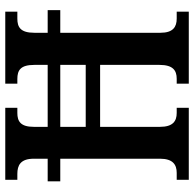

<svg xmlns="http://www.w3.org/2000/svg" viewBox="-24 -730 754 747"><g transform="rotate(-90 353.5 -357.0)"><path d="M27 0H307V-47H287C255 -47 233 -62 233 -112V-345H474V-114C474 -62 453 -47 420 -47H401V0H681V-47H654C622 -47 599 -61 599 -110V-500H687V-549H599V-601C599 -655 621 -667 654 -667H681V-714H401V-667H419C453 -667 474 -655 474 -601V-549H233V-603C233 -655 255 -667 287 -667H307V-714H27V-667H50C83 -667 109 -655 109 -603V-549H21V-500H109V-112C109 -62 86 -47 54 -47H27ZM233 -401V-500H474V-401Z"/></g></svg>

Font: Noto Serif Bengali Condensed
Style: Regular
Weight: 400
Width: 3
Designer: Juan Bruce, Universal Thirst, Indian Type Foundry and the Monotype Design Team.
Foundry: Monotype Imaging Inc.
Version: Version 2.003